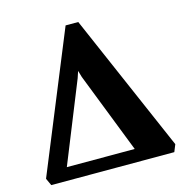

<svg xmlns="http://www.w3.org/2000/svg" viewBox="-109 -849 924 952"><g transform="rotate(-15 353.0 -373.0)"><path d="M38 0 21 -37 311.5 -746.5H376.5L684.5 -37L669.5 0ZM301.5 -478 135.5 -66H484L323 -478.5L313 -512.5Z"/></g></svg>

Font: Merriweather Black
Style: Regular
Weight: 900
Designer: Eben Sorkin
Foundry: Eben Sorkin
Version: Version 2.200;gftools[0.9.31]